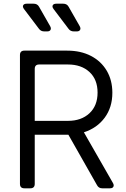

<svg xmlns="http://www.w3.org/2000/svg" viewBox="-20 -1019 681 1039"><path d="M112 0Q88 0 88 -24V-721Q88 -745 112 -745H344Q417 -745 472 -716.5Q527 -688 557.5 -636.5Q588 -585 588 -517Q588 -438 546.5 -382Q505 -326 434 -303L591 -29Q598 -17 593.5 -8.5Q589 0 575 0H533Q514 0 505 -17L350 -290H168V-24Q168 0 144 0ZM168 -365H348Q420 -365 464 -406Q508 -447 508 -518Q508 -589 464 -629.5Q420 -670 348 -670H192Q168 -670 168 -646ZM220 -849Q201 -849 191 -863L110 -970Q101 -982 105.5 -990.5Q110 -999 125 -999H162Q182 -999 191 -983L251 -878Q258 -866 253.5 -857.5Q249 -849 235 -849ZM380 -849Q361 -849 351 -863L270 -970Q261 -982 265.5 -990.5Q270 -999 285 -999H322Q342 -999 351 -983L411 -878Q418 -866 413.5 -857.5Q409 -849 395 -849Z"/></svg>

Font: Pitagon Sans Text
Style: Regular
Weight: 400
Designer: Travis Tran
Foundry: Pitagon
Version: Version 1.001; ttfautohint (v1.8.4.7-5d5b);gftools[0.9.26]